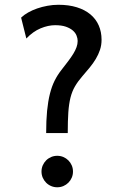

<svg xmlns="http://www.w3.org/2000/svg" viewBox="-20 -772 553 804"><path d="M153.8 -53.7Q153.8 -67.4 158.9 -79.3Q164.1 -91.3 173.1 -100.3Q182.1 -109.4 194.1 -114.5Q206.1 -119.6 219.7 -119.6Q233.4 -119.6 245.4 -114.5Q257.3 -109.4 266.4 -100.3Q275.4 -91.3 280.5 -79.3Q285.6 -67.4 285.6 -53.7Q285.6 -40 280.5 -28.1Q275.4 -16.1 266.4 -7.1Q257.3 2 245.4 7.1Q233.4 12.2 219.7 12.2Q206.1 12.2 194.1 7.1Q182.1 2 173.1 -7.1Q164.1 -16.1 158.9 -28.1Q153.8 -40 153.8 -53.7ZM224.6 -752Q268.1 -752 301.8 -741.5Q335.4 -731 358.4 -711.9Q381.3 -692.9 393.3 -665.8Q405.3 -638.7 405.3 -605.5Q405.3 -583 398.7 -563.2Q392.1 -543.5 381.1 -525.1Q370.1 -506.8 355.5 -489Q340.8 -471.2 324.7 -452.6Q305.7 -430.7 293.7 -409.9Q281.7 -389.2 275.1 -363Q268.6 -336.9 266.1 -301.5Q263.7 -266.1 263.7 -214.8H173.3Q173.3 -268.1 177.2 -308.1Q181.2 -348.1 189 -379.2Q196.8 -410.2 208.7 -434.1Q220.7 -458 236.8 -478.5Q252.9 -499 265.6 -515.9Q278.3 -532.7 287.1 -547.1Q295.9 -561.5 300.5 -574.5Q305.2 -587.4 305.2 -600.6Q305.2 -611.3 300.5 -623Q295.9 -634.8 284.9 -644.3Q273.9 -653.8 255.9 -660.2Q237.8 -666.5 210.9 -666.5Q181.6 -666.5 149.9 -653.3Q118.2 -640.1 90.3 -610.8L68.4 -698.2Q80.6 -710 97.9 -719.7Q115.2 -729.5 135.7 -736.6Q156.2 -743.7 179 -747.8Q201.7 -752 224.6 -752Z"/></svg>

Font: Andika Basic
Style: Regular
Weight: 400
Designer: Annie Olsen & Victor Gaultney
Foundry: SIL International
Version: Version 1.000